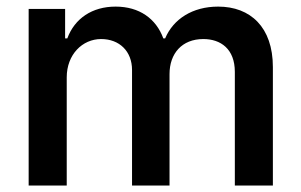

<svg xmlns="http://www.w3.org/2000/svg" viewBox="-20 -573 931 593"><path d="M68.5 0H186.1V-334.2C186.1 -404.5 234.4 -452.4 292.3 -452.4C348.7 -452.4 387.8 -414.8 387.8 -356.9V0H503.6V-344.1C503.6 -407.7 541.9 -452.4 608 -452.4C661.6 -452.4 705.3 -421.9 705.3 -350.9V0H822.8V-365.8C822.8 -489.3 753.2 -552.6 653.8 -552.6C574.6 -552.6 515.3 -514.2 490.1 -454.5H484.4C462 -515.6 410.2 -552.6 337 -552.6C264.6 -552.6 210.6 -516 187.9 -454.5H181.1V-545.5H68.5Z"/></svg>

Font: Magic Ui Pro Semi Bold
Style: Regular
Weight: 600
Designer: Stefan Endress, Andreas Faust
Version: Version 1.000;FEAKit 1.0